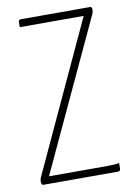

<svg xmlns="http://www.w3.org/2000/svg" viewBox="-81 -752 561 805"><g transform="rotate(-10 199.5 -350.0)"><path d="M55 -689Q55 -700 66 -700H363Q368 -695 368 -687Q368 -677 363 -667L67 -31H319Q333 -31 345.5 -32Q358 -33 366 -35V-11Q366 0 355 0H36Q29 -3 29 -14Q29 -25 33 -33L327 -668H55Z"/></g></svg>

Font: Yanone Kaffeesatz Thin
Style: Regular
Weight: 250
Designer: Yanone
Foundry: Yanone Font Production. Not for release.
Version: Version 1.002